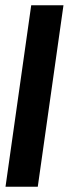

<svg xmlns="http://www.w3.org/2000/svg" viewBox="-20 -712 283 732"><path d="M99 -692 1 0H124L222 -692Z"/></svg>

Font: Cantarell
Style: BoldOblique
Weight: 700
Italic angle: -8°
Designer: Dave Crossland
Version: Version 0.024